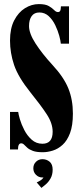

<svg xmlns="http://www.w3.org/2000/svg" viewBox="-20 -731 405 939"><path d="M189 13.5Q158.5 13.5 141 7Q123.5 0.5 113.8 -8.2Q104 -17 97.8 -23.5Q91.5 -30 83.5 -30Q68 -30 68 0H29V-183.5H69Q70 -173 77.2 -148Q84.5 -123 98.8 -95.2Q113 -67.5 135 -47.8Q157 -28 187.5 -28Q237.5 -28 237.5 -86.5Q237.5 -128 208.5 -172.2Q179.5 -216.5 129 -279Q68.5 -354.5 48.8 -413.5Q29 -472.5 29 -532.5Q29 -592 49.5 -631.5Q70 -671 102.2 -691Q134.5 -711 170 -711Q202.5 -711 219 -701.2Q235.5 -691.5 244.8 -681.8Q254 -672 263.5 -672Q270.5 -672 274 -677.5Q277.5 -683 278 -700H317.5V-517.5H277.5Q276.5 -531 269.8 -556Q263 -581 250.5 -607.2Q238 -633.5 218.5 -651.8Q199 -670 172.5 -670Q147.5 -670 134.8 -652.2Q122 -634.5 122 -603.5Q122 -567.5 154 -518Q186 -468.5 236.5 -413.5Q292.5 -353 314.5 -298Q336.5 -243 336.5 -175.5Q336.5 -117 322.5 -80Q308.5 -43 286.2 -22.8Q264 -2.5 238.2 5.5Q212.5 13.5 189 13.5ZM182.5 188 159.5 161Q164.5 159.5 176.5 152.2Q188.5 145 192.5 136.5Q191.5 137 187.5 137Q169 137 156 124Q143 111 143 92Q143 73 156 60.2Q169 47.5 187.5 47.5Q208 47.5 222.8 60Q237.5 72.5 237.5 98.5Q237.5 123.5 227.5 141.2Q217.5 159 204.5 170.2Q191.5 181.5 182.5 188Z"/></svg>

Font: Imbue 10pt Black
Style: Regular
Weight: 900
Designer: Tyler Finck
Foundry: Etcetera Type Company
Version: Version 1.102; ttfautohint (v1.8.3)